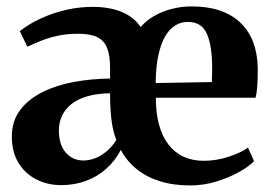

<svg xmlns="http://www.w3.org/2000/svg" viewBox="-20 -568 849 600"><path d="M171 10.5Q128.5 10.5 93.2 -7.5Q58 -25.5 37.5 -59.5Q17 -93.5 17 -141Q17 -190 43 -224.2Q69 -258.5 112.8 -280.2Q156.5 -302 211.5 -312Q266.5 -322 324 -322.5V-355.5Q324 -394 315 -417.5Q306 -441 284.2 -451.8Q262.5 -462.5 224 -462.5Q188.5 -462.5 159.2 -456Q130 -449.5 106.8 -440Q83.5 -430.5 65.5 -422L42 -470.5Q53 -480 74.5 -493Q96 -506 126 -518.2Q156 -530.5 192.8 -538.5Q229.5 -546.5 270.5 -546.5Q322.5 -546.5 360.8 -530.5Q399 -514.5 419.5 -483.5Q436 -503 460.8 -517.5Q485.5 -532 516 -540Q546.5 -548 579 -548Q677.5 -548 730.8 -497.5Q784 -447 785.5 -354Q785.5 -321.5 784 -299.5Q782.5 -277.5 778.5 -262.5H467Q467 -215 477 -178.2Q487 -141.5 506.5 -116.2Q526 -91 553.8 -78.2Q581.5 -65.5 617 -65.5Q655.5 -65.5 694 -78Q732.5 -90.5 755 -106.5L774 -64.5Q758.5 -48 727.2 -30.5Q696 -13 656.2 -0.8Q616.5 11.5 574.5 11.5Q521.5 11.5 479.2 -1.8Q437 -15 406.5 -40Q376 -65 357.5 -99.5Q340 -65.5 312.2 -40.8Q284.5 -16 248.8 -2.8Q213 10.5 171 10.5ZM466.5 -308.5 642 -311.5Q642.5 -322 642.8 -334.2Q643 -346.5 643 -357Q643 -424 626.8 -461.8Q610.5 -499.5 567 -499.5Q546 -499.5 528 -488.8Q510 -478 496.5 -455Q483 -432 475 -395.8Q467 -359.5 466.5 -308.5ZM240.5 -66.5Q260 -66.5 279 -74.2Q298 -82 314.8 -96.5Q331.5 -111 343.5 -130.5Q331.5 -162 327.8 -197.8Q324 -233.5 324 -276.5Q283.5 -276 253.2 -267.2Q223 -258.5 203.2 -242.8Q183.5 -227 173.8 -206Q164 -185 164 -161Q164 -116 185.5 -91.2Q207 -66.5 240.5 -66.5Z"/></svg>

Font: Merriweather 72pt
Style: Bold
Weight: 700
Version: Version 2.100